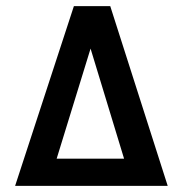

<svg xmlns="http://www.w3.org/2000/svg" viewBox="-20 -605 595 625"><path d="M29.2 0 220.5 -585H338.9L525.9 0ZM164.4 -88.4H383.9L274.8 -446.8Z"/></svg>

Font: Alumni Sans Thin
Style: Regular
Weight: 100
Designer: Robert E. Leuschke
Foundry: Robert E. Leuschke
Version: Version 1.018